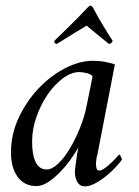

<svg xmlns="http://www.w3.org/2000/svg" viewBox="-20 -656 493 682"><path d="M309 -440Q263 -440 212 -414Q161 -388 118 -343Q75 -298 47 -239Q19 -180 19 -114Q19 -60 43 -27.5Q67 5 109 5Q131 5 154.5 -11.5Q178 -28 198.5 -50Q219 -72 235 -95.5Q251 -119 258 -132Q257 -127 255 -114.5Q253 -102 251 -88Q249 -74 247.5 -62.5Q246 -51 246 -47Q246 -24 255 -9Q264 6 281 6Q299 6 320.5 -6Q342 -18 361 -34Q380 -50 394.5 -66Q409 -82 413 -89Q413 -94 409 -100.5Q405 -107 403 -107Q402 -106 394 -97Q386 -88 375 -77.5Q364 -67 352 -58.5Q340 -50 332 -50Q326 -50 323.5 -56.5Q321 -63 321 -72Q321 -82 322.5 -92Q324 -102 326 -107L388 -427Q381 -430 372.5 -432Q364 -434 354.5 -436Q345 -438 333.5 -439Q322 -440 309 -440ZM262 -400Q272 -400 287 -396.5Q302 -393 309 -385L287 -277Q280 -241 264 -201.5Q248 -162 228.5 -129Q209 -96 187 -75Q165 -54 146 -54Q120 -54 107 -79.5Q94 -105 94 -153Q94 -197 109.5 -241Q125 -285 149 -320Q173 -355 203 -377.5Q233 -400 262 -400ZM302 -636Q299 -636 296 -633.5Q293 -631 290 -628Q273 -610 259.5 -596Q246 -582 232.5 -569Q219 -556 205 -542Q191 -528 173 -511Q172 -506 175 -503Q178 -500 182 -500Q197 -509 215 -520.5Q233 -532 249.5 -542Q266 -552 277 -558.5Q288 -565 288 -565Q288 -565 296 -558Q304 -551 316 -541.5Q328 -532 341.5 -520.5Q355 -509 367 -500Q371 -500 375 -503Q379 -506 380 -511Q369 -528 360.5 -542Q352 -556 344 -569Q336 -582 328 -596Q320 -610 311 -628Q309 -631 307 -633.5Q305 -636 302 -636Z"/></svg>

Font: Vermiglione
Style: Italic
Weight: 400
Italic angle: -11°
Version: Version 1.105